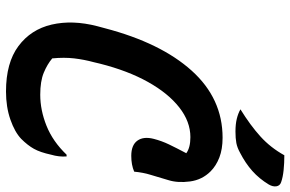

<svg xmlns="http://www.w3.org/2000/svg" viewBox="-188 -784 991 656"><g transform="rotate(90 308.0 -455.5)"><path d="M292 20Q194 20 137 -22.5Q80 -65 63.5 -136Q47 -207 69 -292L76 -318Q126 -509 221 -614.5Q316 -720 450 -720Q489 -720 517.5 -709Q546 -698 565 -679Q594 -650 599.5 -608.5Q605 -567 595 -535Q584 -497 576.5 -473Q569 -449 566 -418Q543 -408 512 -408Q475 -408 460 -429Q445 -450 454 -485Q461 -512 473 -537Q485 -562 503 -596Q484 -610 448 -610Q395 -610 346.5 -572Q298 -534 259.5 -465Q221 -396 197 -301L192 -280Q183 -247 179 -213Q175 -179 179 -138Q199 -121 228 -109Q257 -97 303 -97Q356 -97 409.5 -118.5Q463 -140 508 -187H514Q516 -161 508 -134Q500 -97 488 -75.5Q476 -54 454 -32Q431 -10 388 5Q345 20 292 20ZM510 -931Q537 -931 561 -928.5Q585 -926 602 -920Q614 -916 616 -904Q618 -892 610 -878Q590 -845 563.5 -821.5Q537 -798 502 -780Q484 -770 468 -767Q452 -764 429 -764Q404 -764 385.5 -768.5Q367 -773 353 -781Q408 -815 446 -849.5Q484 -884 510 -931Z"/></g></svg>

Font: Recursive Mn Csl St SmB
Style: Italic
Weight: 600
Italic angle: -15°
Monospace: yes
Version: Version 1.079;hotconv 1.0.112;makeotfexe 2.5.65598; ttfautoh